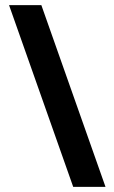

<svg xmlns="http://www.w3.org/2000/svg" viewBox="-20 -709 443 743"><path d="M388.3 14.2H263.3L15 -689.2H140Z"/></svg>

Font: Funnel Display Light
Style: Bold
Weight: 700
Version: Version 1.000